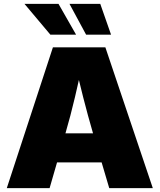

<svg xmlns="http://www.w3.org/2000/svg" viewBox="-20 -972 825 992"><path d="M15.1 0 253.4 -727.5H524.4L769.5 0H544.4L460.9 -282.2Q434.1 -374 409.7 -469.7Q385.3 -565.4 363.3 -663.1H411.6Q389.6 -565.4 367.2 -469.7Q344.7 -374 317.9 -282.2L236.3 0ZM192.4 -132.8V-283.2H592.8V-132.8ZM424.8 -793 338.9 -952.1H498L553.7 -793ZM240.2 -793 106.4 -952.1H282.2L373 -793Z"/></svg>

Font: Inter 20pt Black
Style: Regular
Weight: 900
Version: Version 4.001;git-66647c0bb